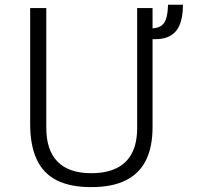

<svg xmlns="http://www.w3.org/2000/svg" viewBox="-20 -756 822 786"><path d="M604.5 -235.5Q604.5 -154.5 577.5 -100Q550.5 -45.5 495 -17.8Q439.5 10 353.5 10Q266.5 10 211.2 -18.5Q156 -47 129.8 -104.5Q103.5 -162 103.5 -248V-723H169.5V-232.5Q169.5 -141 215.8 -94Q262 -47 353.5 -47Q415 -47 457 -67.5Q499 -88 520.2 -129.2Q541.5 -170.5 541.5 -232.5V-723H604.5ZM729 -736.5Q729 -684 714.2 -651.2Q699.5 -618.5 668 -605Q636.5 -591.5 586.5 -597V-639.5Q608.5 -639 623.5 -643Q638.5 -647 648 -657.5Q657.5 -668 662.2 -687.2Q667 -706.5 668 -736.5Z"/></svg>

Font: Public Sans Thin ExtraLight
Style: Regular
Weight: 250
Version: Version 1.007